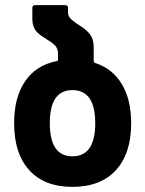

<svg xmlns="http://www.w3.org/2000/svg" viewBox="-20 -720 565 748"><path d="M35 -240Q35 -340 77.5 -403Q120 -466 201 -482Q206 -482 206 -488V-508Q206 -528 198 -538.5Q190 -549 174 -559L148 -576Q124 -591 115 -607Q106 -623 106 -648V-689Q106 -700 117 -700H234Q245 -700 245 -689V-675Q245 -660 251 -652Q257 -644 276 -630L302 -613Q323 -598 334 -581Q345 -564 345 -537V-483Q345 -480 346 -478Q347 -476 350 -475Q418 -453 454.5 -392.5Q491 -332 491 -240Q491 -122 431.5 -57Q372 8 262 8Q153 8 94 -57Q35 -122 35 -240ZM262 -111Q351 -111 351 -240Q351 -369 262 -369Q174 -369 174 -240Q174 -111 262 -111Z"/></svg>

Font: Barlow GEO Bold
Style: Regular
Weight: 700
Designer: Jeremy Tribby
Foundry: Tribby Type
Version: Version 1.408